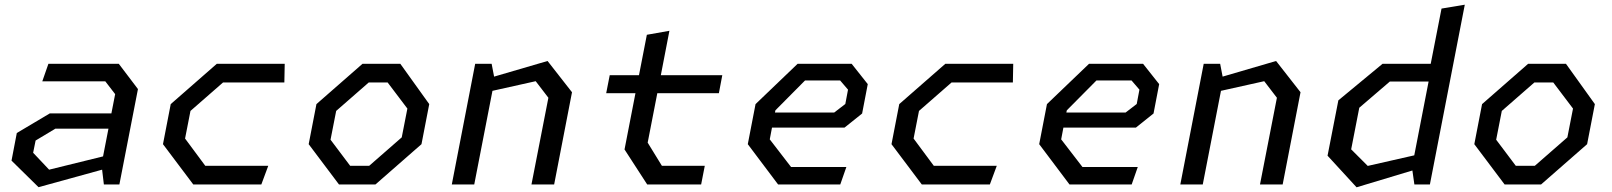

<svg xmlns="http://www.w3.org/2000/svg" viewBox="-20 -785 6860 817"><path d="M422 0H488L567 -406L485.5 -513.5H186L160 -439H428L470 -384.5L454 -302.5H192L51.5 -219L29 -101.5L144 11.5L414.5 -63ZM121 -135 131.5 -187 215.5 -237.5H441.5L418.5 -119.5L189 -63Z M802.5 0H1092L1121.5 -79.5H853.5L767.5 -195.5L790.5 -313L929 -434H1190L1191.5 -513.5H902.5L706.5 -342L673.5 -171.5Z M1422.5 0H1577.5L1773.5 -171.5L1806.5 -342L1683.5 -513.5H1522.5L1326.5 -342L1293.5 -171.5ZM1386.5 -190.5 1410.5 -313 1549 -434H1629.5L1713.5 -323L1689.5 -200.5L1551 -79.5H1470Z M2241.5 0H2338L2414 -392.5L2310 -525.5L2082.5 -459L2072 -513.5H2002L1902.5 0H1998L2075.5 -398.5L2259.5 -439.5L2313.5 -369Z M2734 0H2963.5L2979 -79.5H2796.5L2736 -178L2777 -388.5H3039L3053.5 -465H2792L2828.5 -654L2732.5 -637L2699 -465H2574.5L2559.5 -388.5H2684L2637.5 -149Z M3291 0H3555.5L3581.5 -74.5H3346L3255.5 -192L3265 -242H3573.5L3648.5 -302L3672.5 -427L3604 -513.5H3374L3195 -342L3162 -171.5ZM3277.5 -306 3279.5 -315.5 3405.5 -442.5H3555L3588.5 -403.5L3577 -342.5L3529.5 -306Z M3902.5 0H4192L4221.5 -79.5H3953.5L3867.5 -195.5L3890.5 -313L4029 -434H4290L4291.5 -513.5H4002.5L3806.5 -342L3773.5 -171.5Z M4531 0H4795.5L4821.5 -74.5H4586L4495.5 -192L4505 -242H4813.5L4888.5 -302L4912.5 -427L4844 -513.5H4614L4435 -342L4402 -171.5ZM4517.5 -306 4519.5 -315.5 4645.5 -442.5H4795L4828.5 -403.5L4817 -342.5L4769.5 -306Z M5341.5 0H5438L5514 -392.5L5410 -525.5L5182.5 -459L5172 -513.5H5102L5002.5 0H5098L5175.5 -398.5L5359.5 -439.5L5413.5 -369Z M5998.5 0H6064.5L6213 -765L6114 -748.5L6068 -513.5H5863L5675 -358L5629 -122.5L5752.5 12L5990 -59.5ZM5729.5 -149.5 5764 -326.5 5894 -438H6059L5998 -124L5800 -79Z M6382.5 0H6537.5L6733.5 -171.5L6766.5 -342L6643.5 -513.5H6482.5L6286.5 -342L6253.5 -171.5ZM6346.5 -190.5 6370.5 -313 6509 -434H6589.5L6673.5 -323L6649.5 -200.5L6511 -79.5H6430Z"/></svg>

Font: Monaspace Krypton
Style: Italic
Weight: 400
Italic angle: -11°
Designer: Riley Cran & the Lettermatic Team
Foundry: Lettermatic
Version: Version 1.101 (Monaspace Krypton)